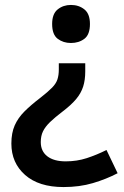

<svg xmlns="http://www.w3.org/2000/svg" viewBox="-20 -565 501 777"><path d="M325 -276Q325 -241 316.5 -214.5Q308 -188 288.5 -164.5Q269 -141 235 -115Q202 -90 182.5 -71Q163 -52 154 -33.5Q145 -15 145 10Q145 47 171.5 67.5Q198 88 246 88Q291 88 331 75Q371 62 411 42L456 136Q410 160 356 176Q302 192 237 192Q137 192 81.5 143Q26 94 26 16Q26 -27 39.5 -57.5Q53 -88 79 -114Q105 -140 143 -169Q175 -194 191 -210.5Q207 -227 212.5 -244Q218 -261 218 -284V-309H325ZM344 -468Q344 -425 321.5 -408Q299 -391 267 -391Q236 -391 213.5 -408Q191 -425 191 -468Q191 -509 213.5 -527Q236 -545 267 -545Q299 -545 321.5 -527Q344 -509 344 -468Z"/></svg>

Font: Noto Sans Devanagari SemiBold
Style: Regular
Weight: 600
Version: Version 2.003